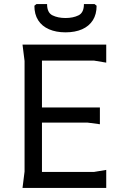

<svg xmlns="http://www.w3.org/2000/svg" viewBox="-20 -918 607 938"><path d="M90 0 100 -80V-620L90 -700H499V-612L439 -622H185V-393H468V-311L408 -319H185V-78H439L499 -88V0ZM300 -760Q254 -760 219.5 -775Q185 -790 166.5 -819Q148 -848 148 -890L158 -898H210Q210 -856 236.5 -843Q263 -830 300 -830Q337 -830 363.5 -843Q390 -856 390 -898H442L452 -890Q452 -848 433.5 -819Q415 -790 381 -775Q347 -760 300 -760Z"/></svg>

Font: AR One Sans
Style: Regular
Weight: 400
Designer: Niteesh Yadav
Foundry: Niteesh Yadav
Version: Version 1.001;gftools[0.9.33]